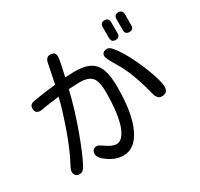

<svg xmlns="http://www.w3.org/2000/svg" viewBox="-174 -1033 1348 1294"><g transform="rotate(-30 500.0 -386.0)"><path d="M781 -660Q748 -660 748 -695V-778Q748 -813 781 -813Q814 -813 814 -778V-695Q814 -660 781 -660ZM888 -660Q855 -660 855 -695V-778Q855 -813 888 -813Q921 -813 921 -778V-695Q921 -660 888 -660ZM439 41Q364 41 296 -21Q273 -44 273 -62Q273 -105 314 -105Q325 -105 365 -77Q405 -49 436 -49Q485 -49 517 -135Q532 -179 540 -242Q548 -305 548 -388Q548 -482 516 -509Q487 -535 428 -535L341 -531Q324 -459 301.5 -385.5Q279 -312 254 -244Q229 -176 206 -121Q183 -66 164 -32Q146 2 121 2Q79 2 79 -40Q79 -53 96 -85Q116 -121 139.5 -175Q163 -229 185 -291Q207 -353 226 -413.5Q245 -474 256 -522L153 -508Q119 -500 102 -500Q63 -500 63 -540Q63 -564 80 -572Q93 -582 273 -603L276 -604L277 -607L307 -754Q315 -796 348 -796Q388 -796 388 -758Q388 -745 381 -708.5Q374 -672 360 -612L432 -615Q510 -615 553.5 -590.5Q597 -566 614.5 -514.5Q632 -463 632 -380Q632 -278 619 -200Q606 -122 580 -68Q529 41 439 41ZM860 -175Q826 -175 814 -224Q766 -413 704 -511Q659 -586 659 -603Q659 -638 701 -638Q717 -638 738 -614Q759 -590 782.5 -550.5Q806 -511 828.5 -464Q851 -417 869 -370Q887 -323 898 -284Q909 -245 909 -223Q909 -175 860 -175Z"/></g></svg>

Font: Huninn
Style: Regular
Weight: 400
Designer: justfont
Foundry: justfont
Version: Version 1.003